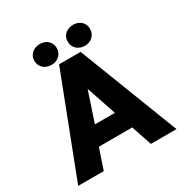

<svg xmlns="http://www.w3.org/2000/svg" viewBox="-197 -1034 1139 1189"><g transform="rotate(-30 372.0 -440.0)"><path d="M20 0H203L252 -146H491L540 0H723L448 -711H294ZM172 -806C172 -759 209 -731 253 -731C296 -731 332 -760 332 -806C332 -851 297 -880 253 -880C210 -880 172 -852 172 -806ZM300 -278 371 -491 443 -278ZM410 -806C410 -760 446 -730 491 -730C535 -730 570 -761 570 -806C570 -851 535 -880 491 -880C448 -880 410 -852 410 -806Z"/></g></svg>

Font: Asimov Pro
Style: Ult
Weight: 900
Designer: Google
Version: Version 2.000980; 2014